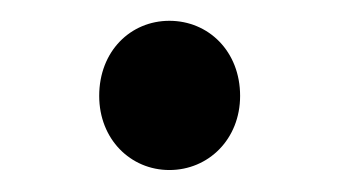

<svg xmlns="http://www.w3.org/2000/svg" viewBox="-20 -146 318 180"><path d="M138.8 13.4C175.4 13.4 205.1 -15.5 205.1 -56.1C205.1 -98 175.4 -126.5 138.8 -126.5C102.4 -126.5 73 -98 73 -56.1C73 -15.5 102.4 13.4 138.8 13.4Z"/></svg>

Font: Source Han Sans JP VF
Style: Regular
Weight: 250
Designer: Ryoko NISHIZUKA 西塚涼子 (kana, bopomofo & ideographs); Paul D. Hunt (Latin, Greek & Cyrillic); Sandoll Communications 산돌커뮤니
Foundry: Adobe
Version: Version 2.004;hotconv 1.0.118;makeotfexe 2.5.65603